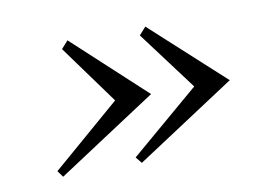

<svg xmlns="http://www.w3.org/2000/svg" viewBox="-46 -381 635 447"><g transform="rotate(-10 271.5 -157.5)"><path d="M492 -156 257 -2 245 -17 408 -156 304 -295 320 -313ZM306 -156 71 -2 60 -17 221 -156 120 -295 136 -313Z"/></g></svg>

Font: GFS Artemisia
Style: Italic
Weight: 400
Italic angle: -12°
Designer: Takis Katsoulidis and George D. Matthiopoulos
Foundry: George Matthiopoulos and Takis Katsoulidis
Version: Version 1.0